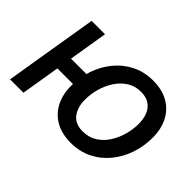

<svg xmlns="http://www.w3.org/2000/svg" viewBox="-103 -792 1049 1049"><g transform="rotate(45 421.5 -268.0)"><path d="M25.4 0 114.7 -541H218.3L128.9 0ZM139.6 -225.1 154.8 -315.4H343.3L328.1 -225.1ZM503.9 11.2Q436 11.2 387.2 -16.4Q338.4 -43.9 312.3 -94.2Q286.1 -144.5 286.1 -211.9Q286.1 -276.9 306.6 -337.2Q327.1 -397.5 366 -445.1Q404.8 -492.7 460 -520.5Q515.1 -548.3 584 -548.3Q652.3 -548.3 701.2 -520.8Q750 -493.2 776.1 -442.9Q802.2 -392.6 802.2 -324.7Q802.2 -259.3 781.7 -199Q761.2 -138.7 722.2 -91.1Q683.1 -43.5 627.9 -16.1Q572.8 11.2 503.9 11.2ZM507.3 -79.1Q553.7 -79.1 589.1 -101.6Q624.5 -124 647.9 -160.6Q671.4 -197.3 683.1 -240.5Q694.8 -283.7 694.8 -324.7Q694.8 -363.8 682.6 -393.8Q670.4 -423.8 645.3 -440.9Q620.1 -458 580.6 -458Q534.2 -458 499.3 -435.5Q464.4 -413.1 440.7 -376.5Q417 -339.8 405 -296.6Q393.1 -253.4 393.1 -211.4Q393.1 -153.8 420.9 -116.5Q448.7 -79.1 507.3 -79.1Z"/></g></svg>

Font: Inter 17pt Medium
Style: Italic
Weight: 500
Italic angle: -9.3988°
Version: Version 4.001;git-66647c0bb